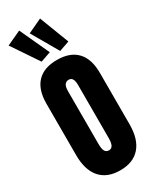

<svg xmlns="http://www.w3.org/2000/svg" viewBox="-290 -1241 1065 1319"><g transform="rotate(-30 243.0 -581.5)"><path d="M31.2 -234.4V-642.6Q31.2 -752.9 85.2 -810.1Q139.2 -867.2 243.2 -867.2Q347.2 -867.2 401.1 -810.1Q455.1 -752.9 455.1 -642.6V-234.4Q455.1 -116.7 400.6 -54.4Q346.2 7.8 243.2 7.8Q140.1 7.8 85.7 -54.4Q31.2 -116.7 31.2 -234.4ZM244.6 -150.4Q264.6 -150.4 274.2 -168.7Q283.7 -187 283.7 -226.1V-645.5Q283.7 -709 245.6 -709Q202.6 -709 202.6 -644V-225.1Q202.6 -184.6 212.4 -167.5Q222.2 -150.4 244.6 -150.4ZM228 -937.5 147 -909.2 5.9 -1118.7 120.1 -1171.4ZM375.5 -937.5 294.4 -909.2 173.3 -1118.7 285.6 -1171.4Z"/></g></svg>

Font: Anton
Style: Regular
Weight: 400
Designer: Vernon Adams, Tural Alisoy
Foundry: Vernon Adams
Version: Version 2.300